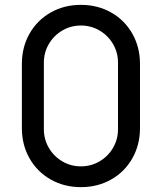

<svg xmlns="http://www.w3.org/2000/svg" viewBox="-20 -755 666 790"><path d="M70 -228V-492Q70 -561 101.5 -616.5Q133 -672 188.5 -703.5Q244 -735 313 -735Q382 -735 437.5 -703.5Q493 -672 524.5 -616.5Q556 -561 556 -492V-228Q556 -159 524.5 -103.5Q493 -48 437.5 -16.5Q382 15 313 15Q244 15 188.5 -16.5Q133 -48 101.5 -103.5Q70 -159 70 -228ZM465.5 -223V-497.5Q465.5 -539 445 -574Q424.5 -609 389.5 -629.5Q354.5 -650 313 -650Q271.5 -650 236.5 -629.5Q201.5 -609 181 -574Q160.5 -539 160.5 -497.5V-223Q160.5 -181.5 181 -146.5Q201.5 -111.5 236.5 -91Q271.5 -70.5 313 -70.5Q354.5 -70.5 389.5 -91Q424.5 -111.5 445 -146.5Q465.5 -181.5 465.5 -223Z"/></svg>

Font: CCSD_manrope Medium
Style: Regular
Weight: 500
Designer: Mikhail Sharanda
Foundry: Mikhail Sharanda
Version: Version 4.503